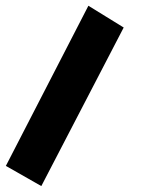

<svg xmlns="http://www.w3.org/2000/svg" viewBox="-80 -313 483 651"><path d="M-60.1 249.5 219.7 -293.5 339.4 -219.7 60.1 317.9Z"/></svg>

Font: Pinar-DS4-FD ExtraBold
Style: Regular
Weight: 800
Designer: Amin Abedi
Version: Version 3.000